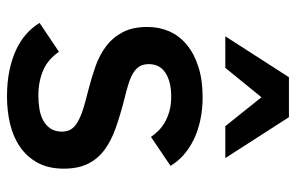

<svg xmlns="http://www.w3.org/2000/svg" viewBox="-164 -642 821 532"><g transform="rotate(90 246.0 -375.5)"><path d="M446.8 -142.1Q446.8 -99.6 430.4 -69.8Q414.1 -40 386.5 -21Q358.9 -2 322.8 6.6Q286.6 15.1 247.1 15.1Q207 15.1 174.6 8.3Q142.1 1.5 116.7 -10.5Q91.3 -22.5 73 -39.1Q54.7 -55.7 43 -75.2L123 -128.9Q144 -98.1 174.8 -85Q205.6 -71.8 244.1 -71.8Q263.2 -71.8 281.2 -74.7Q299.3 -77.6 313.2 -85.2Q327.1 -92.8 335.7 -105.5Q344.2 -118.2 344.2 -137.2Q344.2 -151.9 337.9 -162.1Q331.5 -172.4 317.9 -180.4Q304.2 -188.5 282.5 -195.6Q260.7 -202.6 230 -210Q195.3 -218.8 163.6 -230Q131.8 -241.2 107.7 -259.5Q83.5 -277.8 68.8 -305.4Q54.2 -333 54.2 -374Q54.2 -406.7 66.4 -434.6Q78.6 -462.4 103.3 -482.9Q127.9 -503.4 164.3 -515.1Q200.7 -526.9 249 -526.9Q282.7 -526.9 312.3 -520.5Q341.8 -514.2 366 -502.4Q390.1 -490.7 408.7 -474.4Q427.2 -458 439 -438L358.9 -383.8Q351.6 -394.5 341.3 -404.8Q331.1 -415 317.1 -422.9Q303.2 -430.7 285.9 -435.3Q268.6 -439.9 247.1 -439.9Q206.1 -439.9 181.6 -424.1Q157.2 -408.2 157.2 -377.9Q157.2 -363.8 162.4 -354Q167.5 -344.2 179 -336.4Q190.4 -328.6 209 -322.5Q227.5 -316.4 253.9 -310.1Q298.3 -298.8 334.2 -286.1Q370.1 -273.4 395 -254.9Q419.9 -236.3 433.3 -209.2Q446.8 -182.1 446.8 -142.1ZM329.1 -589.8 249 -689.9 167.5 -589.8H80.1L193.4 -766.1H304.2L417.5 -589.8Z"/></g></svg>

Font: Clear Sans Medium
Style: Regular
Weight: 500
Foundry: Intel Corporation
Version: Version 1.00